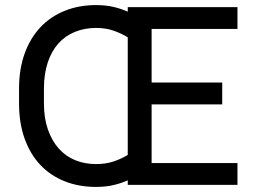

<svg xmlns="http://www.w3.org/2000/svg" viewBox="-20 -728 1000 756"><path d="M483 -18Q459 -7 428 0.5Q397 8 358 8Q290 8 234 -14.5Q178 -37 138.5 -79Q99 -121 77 -182Q55 -243 55 -321V-379Q55 -456 77 -517Q99 -578 139 -620.5Q179 -663 235 -685.5Q291 -708 358 -708Q397 -708 428 -700.5Q459 -693 483 -682V-700H915V-614H577V-403H855V-317H577V-86H915V0H483ZM358 -82Q397 -82 428 -92.5Q459 -103 483 -118V-581Q459 -596 428 -607Q397 -618 358 -618Q313 -618 275 -602.5Q237 -587 210 -557Q183 -527 168 -482Q153 -437 153 -379V-321Q153 -263 168.5 -218.5Q184 -174 211 -143.5Q238 -113 275.5 -97.5Q313 -82 358 -82Z"/></svg>

Font: PT Root UI Web Medium
Style: Regular
Weight: 500
Designer: Vitaly Kuzmin
Foundry: ParaType Ltd.
Version: Version 1.001W